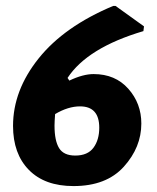

<svg xmlns="http://www.w3.org/2000/svg" viewBox="-20 -617 529 648"><path d="M370 -597 466 -528 464 -512Q275 -456 208 -354L214 -345Q260 -367 296 -367Q369 -367 413 -317.5Q457 -268 457 -200Q457 -120 398 -54.5Q339 11 228 11Q131 11 77.5 -43.5Q24 -98 24 -192Q24 -312 110.5 -420Q197 -528 362 -597ZM164 -193Q164 -142 179.5 -117Q195 -92 234 -92Q276 -92 295.5 -118.5Q315 -145 315 -186Q315 -258 250 -258Q210 -258 166 -232Q164 -206 164 -193Z"/></svg>

Font: Alegreya Sans SC ExtraBold
Style: Italic
Weight: 800
Italic angle: -7°
Designer: Juan Pablo del Peral
Foundry: Huerta Tipografica
Version: Version 2.007